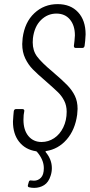

<svg xmlns="http://www.w3.org/2000/svg" viewBox="-20 -728 437 933"><path d="M204 6Q199 8 202 11Q232 47 232 89Q232 108 226 126Q216 158 194.5 171.5Q173 185 146 185Q133 185 121 182Q113 180 116 170L120 156Q121 151 124.5 149.5Q128 148 132 149Q136 150 145 150Q165 150 179 135.5Q193 121 193 89Q193 48 159 9L155 7Q103 -1 73 -39Q43 -77 43 -137Q43 -147 45 -167L47 -188Q49 -198 58 -198H89Q94 -198 96.5 -195Q99 -192 98 -188L95 -169Q94 -161 94 -146Q94 -96 118 -67Q142 -38 182 -38Q215 -38 243 -56.5Q271 -75 287.5 -109Q304 -143 304 -185Q304 -215 292 -238.5Q280 -262 262 -279.5Q244 -297 203 -333Q162 -368 139.5 -391Q117 -414 102.5 -444.5Q88 -475 88 -514Q88 -523 90 -543Q100 -620 147 -664Q194 -708 260 -708Q323 -708 359.5 -668.5Q396 -629 396 -561Q396 -552 394 -530L391 -505Q389 -495 380 -495H348Q339 -495 339 -505L342 -530Q344 -548 344 -556Q344 -604 320 -633Q296 -662 254 -662Q211 -662 179 -630.5Q147 -599 140 -542Q139 -535 139 -522Q139 -482 160 -453.5Q181 -425 237 -378Q284 -338 307.5 -313.5Q331 -289 344 -262Q357 -235 357 -199Q357 -191 355 -171Q345 -97 304 -50Q263 -3 204 6Z"/></svg>

Font: Barlow Condensed Light
Style: Italic
Weight: 300
Width: 3
Italic angle: -7°
Designer: Jeremy Tribby
Foundry: Tribby Type
Version: Version 1.408